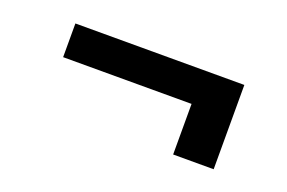

<svg xmlns="http://www.w3.org/2000/svg" viewBox="-44 -500 657 439"><g transform="rotate(20 285.0 -280.5)"><path d="M492.2 -177.7H393.6V-300.8H81.1V-382.8H492.2Z"/></g></svg>

Font: Pretendard JP ExtraBold
Style: Regular
Weight: 800
Designer: Base glyphs from Inter by Rasmus Andersson; Hangeul glyphs from Noto Sans CJK(Source Han Sans) by Jang Soo-young and Kan
Foundry: Kil Hyung-jin
Version: Version 1.309